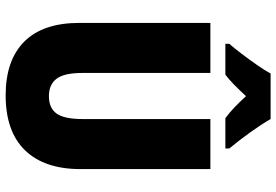

<svg xmlns="http://www.w3.org/2000/svg" viewBox="-169 -798 977 679"><g transform="rotate(90 319.5 -458.5)"><path d="M578 -255Q578 -127 511.5 -58.5Q445 10 317 10Q193 10 127 -56Q61 -122 61 -251V-714H238V-261Q238 -197 258.5 -170Q279 -143 320 -143Q362 -143 381.5 -170Q401 -197 401 -262V-714H578ZM401 -927Q420 -894 448 -855Q476 -816 505 -781V-767H398Q380 -780 361 -798Q342 -816 320 -840Q297 -815 278.5 -797Q260 -779 244 -767H135V-781Q150 -798 170.5 -825Q191 -852 210.5 -880Q230 -908 240 -927Z"/></g></svg>

Font: Noto Sans Thai Cond Blk
Style: Regular
Weight: 900
Width: 3
Designer: Monotype Design Team
Foundry: Monotype Imaging Inc.
Version: Version 2.002; ttfautohint (v1.8.4.7-5d5b)